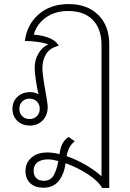

<svg xmlns="http://www.w3.org/2000/svg" viewBox="-20 -606 640 942"><path d="M516 -389V316H481Q462 282 410.5 248.5Q359 215 302 195Q294 250 267.5 282.5Q241 315 193 315Q152 315 128.5 293Q105 271 105 233Q105 193 134 167.5Q163 142 213 142Q238 142 272 150Q276 121 285 101.5Q294 82 316 66L347 87Q315 111 307 160Q355 177 401 203.5Q447 230 478 259V-386Q478 -464 435.5 -508Q393 -552 314 -552Q250 -552 205 -520Q160 -488 146 -436Q188 -433 220.5 -420Q253 -407 267 -384V-381Q225 -371 206.5 -341.5Q188 -312 188 -271Q188 -242 202 -164Q214 -98 214 -81Q214 -41 189.5 -15.5Q165 10 127 10Q89 10 65 -13Q41 -36 41 -72Q41 -108 65.5 -131Q90 -154 128 -154Q152 -154 169 -143Q162 -171 156 -212Q150 -253 150 -272Q150 -312 168.5 -343.5Q187 -375 217 -388Q200 -395 167.5 -400Q135 -405 102 -405Q112 -485 169.5 -535.5Q227 -586 317 -586Q409 -586 462.5 -532.5Q516 -479 516 -389ZM175 -72Q175 -94 161 -108Q147 -122 125 -122Q103 -122 89 -108Q75 -94 75 -72Q75 -50 89 -36Q103 -22 125 -22Q147 -22 161 -36Q175 -50 175 -72ZM266 184Q236 176 216 176Q182 176 163.5 190.5Q145 205 145 231Q145 255 158 268Q171 281 195 281Q227 281 242.5 255.5Q258 230 266 184Z"/></svg>

Font: Sarabun Thin
Style: Regular
Weight: 250
Designer: Suppakit Chalermlarp | Katatrad Co.,Ltd.
Foundry: Cadson Demak Co.,Ltd.
Version: Version 1.000; ttfautohint (v1.6)